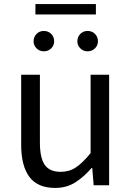

<svg xmlns="http://www.w3.org/2000/svg" viewBox="-20 -910 647 943"><path d="M251 13Q165 13 124.5 -41Q84 -95 84 -199V-543H176V-210Q176 -134 200 -100Q224 -66 278 -66Q320 -66 353 -88Q386 -110 425 -158V-543H516V0H440L433 -85H430Q392 -41 349.5 -14Q307 13 251 13ZM195 -658Q174 -658 159.5 -672.5Q145 -687 145 -707Q145 -729 159.5 -743.5Q174 -758 195 -758Q217 -758 231.5 -743.5Q246 -729 246 -707Q246 -687 231.5 -672.5Q217 -658 195 -658ZM410 -658Q389 -658 374.5 -672.5Q360 -687 360 -707Q360 -729 374.5 -743.5Q389 -758 410 -758Q432 -758 446.5 -743.5Q461 -729 461 -707Q461 -687 446.5 -672.5Q432 -658 410 -658ZM154 -839V-890H451V-839Z"/></svg>

Font: Chocolate Classical Sans
Style: Regular
Weight: 400
Designer: 田海東、宇文滿月
Foundry: Moonlit Owen
Version: Version 1.001